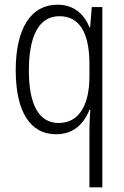

<svg xmlns="http://www.w3.org/2000/svg" viewBox="-20 -562 529 818"><path d="M361 -3V236H416V-532H371L364 -446H361C338 -503 294 -542 225 -542C111 -542 47 -440 47 -263C47 -84 110 10 219 10C290 10 336 -31 361 -94H365C362 -61 361 -24 361 -3ZM230 -38C149 -38 103 -110 103 -262C103 -409 146 -493 233 -493C319 -493 361 -422 361 -289V-237C361 -113 316 -38 230 -38Z"/></svg>

Font: Noto Sans Thai Cond Light
Style: Regular
Weight: 300
Width: 3
Designer: Monotype Design Team
Foundry: Monotype Imaging Inc.
Version: Version 2.002